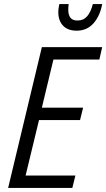

<svg xmlns="http://www.w3.org/2000/svg" viewBox="-20 -925 523 945"><path d="M20 0 186 -693H483L469 -632H243L186 -395H389L374 -334H172L106 -61H351L336 0ZM357 -774Q314 -774 290.5 -798.5Q267 -823 267 -865Q267 -875 268.5 -885Q270 -895 272 -905H318Q317 -898 316.5 -890.5Q316 -883 316 -877Q316 -852 326.5 -838Q337 -824 362 -824Q391 -824 409 -845Q427 -866 437 -905H483Q472 -846 440 -810Q408 -774 357 -774Z"/></svg>

Font: Ubuntu Sans Condensed
Style: Italic
Weight: 400
Width: 3
Italic angle: -13.5°
Designer: Dalton Maag Ltd
Foundry: Dalton Maag Ltd
Version: Version 1.006; ttfautohint (v1.8.4.7-5d5b)